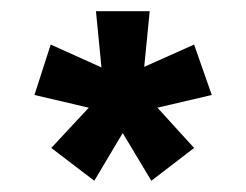

<svg xmlns="http://www.w3.org/2000/svg" viewBox="-20 -720 435 340"><path d="M355 -551.8 258.8 -529.3 323.7 -458 248 -399.9 197.3 -484.4 147 -399.9 70.8 -458 137.2 -529.3 41 -551.8 69.8 -641.1 159.7 -600.6 149.9 -700.2H245.1L235.4 -601.6L323.7 -641.1Z"/></svg>

Font: Aclonica
Style: Regular
Weight: 400
Designer: Astigmatic (AOETI)
Foundry: Astigmatic (AOETI)
Version: Version 1.000